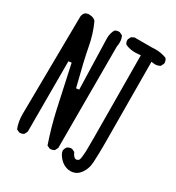

<svg xmlns="http://www.w3.org/2000/svg" viewBox="-171 -814 841 917"><g transform="rotate(30 250.0 -355.5)"><path d="M54.7 -40Q68.4 -40 77.1 -47.4L85.4 -63.5V-452.1L102.1 -454.1Q133.3 -307.6 152.6 -221.7Q171.9 -135.7 200.2 -53.7L215.3 -46.4Q217.3 -45.9 219.2 -45.9Q233.4 -45.9 242.2 -53.2L250.5 -69.3V-629.9Q252.9 -642.1 252.9 -649.7Q252.9 -657.2 252.4 -661.6Q252 -666 251 -670.4Q249 -679.2 245.1 -687L229 -694.8Q227.1 -695.3 225.1 -695.3Q210.9 -695.3 201.7 -688Q189.9 -666 189.9 -640.1L197.8 -360.4L181.6 -358.4Q146 -497.1 134.5 -560.5Q123 -624 96.7 -681.2Q85.4 -693.8 65.9 -694.8Q62 -695.3 58.1 -695.3Q54.2 -695.3 48.3 -693.6Q42.5 -691.9 37.1 -687.5Q29.3 -678.2 27.8 -665.5L22 -123.5Q22 -82.5 35.6 -47.9L51.3 -40.5Q53.2 -40 54.7 -40ZM342.3 -3.4Q348.6 -2.4 357.2 -2.4Q365.7 -2.4 375 -5.4Q392.1 -10.3 404.8 -25.9Q428.2 -54.7 430.2 -95.2Q432.6 -147.9 432.6 -190.4Q432.6 -281.2 430.2 -648.4L439.5 -647Q445.3 -646 450.2 -646Q466.3 -646 479 -654.3L486.8 -670.4Q487.3 -671.9 487.3 -673.3Q487.3 -687.5 478.5 -698.2Q449.2 -709.5 416 -709.5Q407.2 -709.5 397.9 -708.5H397.5H301.8L286.6 -700.7L278.8 -685.1Q278.3 -683.1 278.3 -681.6Q278.3 -668 285.6 -659.2Q309.6 -647.5 339.8 -647.5Q350.1 -647.5 361.3 -648.9L370.6 -649.9Q373.5 -303.7 373.5 -192.4Q373.5 -140.6 373 -121.6Q371.1 -80.6 366.2 -72.3Q363.8 -68.8 359.4 -66.4Q348.6 -60.5 338.9 -70.3Q331.5 -77.6 326.2 -90.8L311 -98.1Q309.1 -98.6 307.9 -98.6Q306.6 -98.6 304.9 -98.4Q303.2 -98.1 300.8 -97.9Q298.3 -97.7 296.1 -96.9Q293.9 -96.2 291.5 -95.2Q287.6 -93.8 284.2 -90.8Q276.9 -81.5 274.9 -69.3Q276.9 -50.8 296.4 -29.8Q315.9 -8.8 342.3 -3.4Z"/></g></svg>

Font: NaikaiFont
Style: Light
Weight: 300
Version: Version 1.89